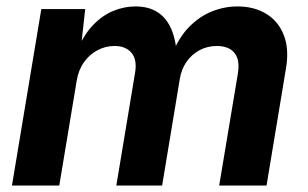

<svg xmlns="http://www.w3.org/2000/svg" viewBox="-20 -574 952 594"><path d="M17 0 107.8 -545.9H243.6L228.6 -410.1L217.5 -414.7Q238.2 -465.4 267.4 -495.9Q296.7 -526.5 330.5 -540.3Q364.3 -554.1 398.6 -554.1Q440.3 -554.1 468 -536Q495.7 -517.9 510.4 -482.9Q525.1 -447.9 527.9 -396.5L512.4 -406Q533.3 -458.4 565.4 -491Q597.6 -523.6 636.1 -538.9Q674.7 -554.1 714.6 -554.1Q766.6 -554.1 803.9 -531.1Q841.2 -508.2 858 -465.5Q874.8 -422.9 864.9 -363.4L804.6 0H658.1L715.7 -345.1Q721 -376.3 713.7 -395.3Q706.4 -414.4 690.1 -423.1Q673.8 -431.8 651.5 -431.8Q621.4 -431.8 596.9 -418.5Q572.5 -405.2 556.9 -382.5Q541.3 -359.7 536.5 -331.1L481.6 0H339.9L397.9 -349Q404.7 -389.6 386.7 -410.7Q368.6 -431.8 334.6 -431.8Q306.9 -431.8 282.2 -418.9Q257.4 -406.1 240.2 -382.1Q222.9 -358.2 217.4 -325L163.4 0Z"/></svg>

Font: Adwaita Sans
Style: Italic
Weight: 400
Italic angle: -9.39999°
Designer: Rasmus Andersson
Foundry: rsms
Version: Version 4.001;git-9221beed3